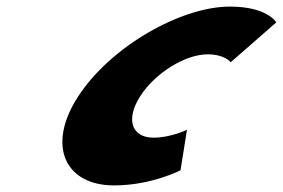

<svg xmlns="http://www.w3.org/2000/svg" viewBox="-20 -548 859 583"><path d="M610.1 -383C663.1 -383 680.5 -359 680.5 -359L818.9 -480C818.9 -480 792 -528 678 -528C529 -528 315 -406 217.2 -255C120 -105 178.3 15 326.3 15C440.3 15 528.1 -31 528.1 -31L547.8 -154C547.8 -154 499.2 -130 446.2 -130C379.2 -130 360.5 -186 406.5 -257C451.8 -327 543.1 -383 610.1 -383Z"/></svg>

Font: Hussar
Style: BdWodka
Weight: 700
Foundry: Cannot Into Space Fonts
Version: Version 2.00